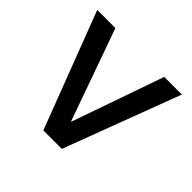

<svg xmlns="http://www.w3.org/2000/svg" viewBox="-127 -626 763 763"><g transform="rotate(45 254.5 -245.0)"><path d="M203.5 0 16.5 -490H118.5L265 -78.5H249L393 -490H492L307.5 0Z"/></g></svg>

Font: Geologica Roman Light
Style: Regular
Weight: 300
Designer: Sindre Bremnes, Frode Helland
Foundry: Monokrom Skriftforlag AS
Version: Version 1.010;gftools[0.9.28]